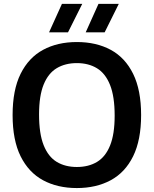

<svg xmlns="http://www.w3.org/2000/svg" viewBox="-20 -968 800 998"><path d="M379.5 9.5Q279 9.5 204 -31Q129 -71.5 87.2 -155.5Q45.5 -239.5 45.5 -370Q45.5 -500.5 87.2 -584.5Q129 -668.5 204 -709Q279 -749.5 379.5 -749.5Q480.5 -749.5 555.5 -709Q630.5 -668.5 672 -584.2Q713.5 -500 713.5 -370Q713.5 -240 672 -155.8Q630.5 -71.5 555.2 -31Q480 9.5 379.5 9.5ZM379.5 -100Q440.5 -100 484.5 -126.5Q528.5 -153 552.2 -211.8Q576 -270.5 576 -367Q576 -466.5 552 -526.5Q528 -586.5 484 -613.2Q440 -640 379.5 -640Q319.5 -640 275.2 -613.8Q231 -587.5 207 -528.8Q183 -470 183 -373Q183 -273 207 -213Q231 -153 275 -126.5Q319 -100 379.5 -100ZM425.5 -800 492 -948H597.5L524 -800ZM235 -800 302 -948H407.5L333.5 -800Z"/></svg>

Font: Encode Sans Condensed Thin SemiBold
Style: Regular
Weight: 600
Version: Version 3.002